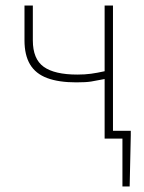

<svg xmlns="http://www.w3.org/2000/svg" viewBox="-20 -498 516 690"><path d="M420 172V0H376V-28H450V-12L446 172ZM356 0V-214Q326 -208 307.5 -205Q289 -202 254 -202Q191 -202 149.5 -217.5Q108 -233 88 -266.5Q68 -300 68 -353V-478H98V-353Q98 -286 137 -258Q176 -230 258 -230Q285 -230 307 -233Q329 -236 356 -242V-478H386V0Z"/></svg>

Font: Source Sans 3 Variable
Style: Regular
Weight: 200
Designer: Paul D. Hunt
Foundry: Adobe Systems Incorporated
Version: Version 3.026